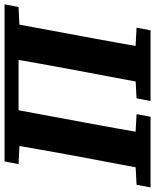

<svg xmlns="http://www.w3.org/2000/svg" viewBox="56 -760 697 864"><g transform="rotate(-90 405.0 -328.5)"><path d="M-7 0 5 -63 140 -70H193L323 -63L311 0ZM71 0 138 -356Q152 -431 165 -506.5Q178 -582 191 -657H352L286 -301Q272 -226 258.5 -150.5Q245 -75 232 0ZM382 0 394 -63 526 -70H579L712 -63L700 0ZM457 0 524 -356Q538 -431 551.5 -506.5Q565 -582 578 -657H738L672 -301Q658 -226 644.5 -150.5Q631 -75 618 0ZM98 -594 110 -657H246L239 -587ZM267 -594 273 -657H641L635 -594ZM658 -587 665 -657H817L805 -594Z"/></g></svg>

Font: Source Serif 4
Style: Bold Italic
Weight: 700
Italic angle: -12°
Designer: Frank Grießhammer
Foundry: Adobe Systems Incorporated
Version: Version 4.004;hotconv 1.0.116;makeotfexe 2.5.65601